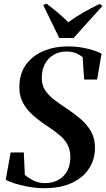

<svg xmlns="http://www.w3.org/2000/svg" viewBox="-20 -1004 573 1036"><path d="M220 11.5Q178 11.5 134.2 3.8Q90.5 -4 56.8 -15Q23 -26 11 -35L37.5 -181.5H108.5L114 -60.5Q129 -46.5 157.5 -31.2Q186 -16 223.5 -16Q252 -16 276.5 -25Q301 -34 319.5 -51.2Q338 -68.5 348.5 -94Q359 -119.5 359.5 -152.5Q360 -191 346.5 -219Q333 -247 306.2 -270.5Q279.5 -294 240.5 -320Q211.5 -339 183.8 -360.2Q156 -381.5 133.5 -406.8Q111 -432 97.8 -462.5Q84.5 -493 84.5 -531Q84 -605 119.5 -654.2Q155 -703.5 214 -728.5Q273 -753.5 344 -753.5Q388 -753.5 424.5 -747Q461 -740.5 487.5 -731.5Q514 -722.5 528 -714L504 -575H434L426 -695.5Q414.5 -705.5 393 -715.8Q371.5 -726 337 -726Q300.5 -726 270.8 -709Q241 -692 223.2 -660.2Q205.5 -628.5 205.5 -584.5Q205 -546.5 222.5 -518.8Q240 -491 271.2 -467Q302.5 -443 343.5 -416Q381.5 -390.5 415.5 -361.5Q449.5 -332.5 470.8 -295.5Q492 -258.5 492.5 -209Q493 -144 460.2 -94.2Q427.5 -44.5 366.5 -16.5Q305.5 11.5 220 11.5ZM299.5 -799 213 -977 230.5 -984.5Q262 -961 292.2 -935.5Q322.5 -910 348.5 -884Q384.5 -911 428 -935.5Q471.5 -960 517 -983L533 -972L377 -799Z"/></svg>

Font: Merriweather 144pt SemiBold
Style: Italic
Weight: 600
Italic angle: -7.8°
Version: Version 2.101